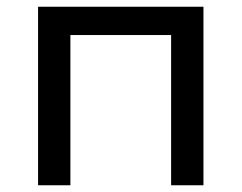

<svg xmlns="http://www.w3.org/2000/svg" viewBox="-20 -550 717 570"><path d="M584 -530V0H488V-446H189V0H93V-530Z"/></svg>

Font: APTA Sans Medium
Style: Bold
Weight: 500
Version: Version 7.200